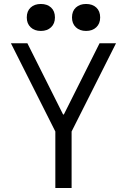

<svg xmlns="http://www.w3.org/2000/svg" viewBox="-20 -948 640 968"><path d="M259 0V-285L35 -730H118L298 -371H302L482 -730H565L341 -285V0ZM186 -792Q154 -792 134.5 -810.5Q115 -829 115 -860Q115 -892 134.5 -910Q154 -928 186 -928Q218 -928 237.5 -910Q257 -892 257 -860Q257 -829 237.5 -810.5Q218 -792 186 -792ZM414 -792Q382 -792 362.5 -810.5Q343 -829 343 -860Q343 -892 362.5 -910Q382 -928 414 -928Q446 -928 465.5 -910Q485 -892 485 -860Q485 -829 465.5 -810.5Q446 -792 414 -792Z"/></svg>

Font: M PLUS Code Latin 60
Style: Regular
Weight: 400
Width: 7
Monospace: yes
Designer: Coji Morishita
Foundry: UNDERFOREST DESIGN
Version: Version 1.005; ttfautohint (v1.8.3)